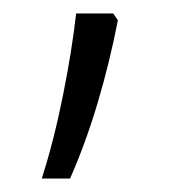

<svg xmlns="http://www.w3.org/2000/svg" viewBox="-20 -135 269 285"><path d="M148 -115 155 -105Q143 -43 125 17.5Q107 78 84 130H42Q60 74 73.5 6.5Q87 -61 93 -115Z"/></svg>

Font: Noto Sans Tamil ExtraCondensed Light
Style: Regular
Weight: 300
Width: 2
Designer: Jelle Bosma - Monotype Design Team
Foundry: Monotype Imaging Inc.
Version: Version 2.004; ttfautohint (v1.8.4.7-5d5b)